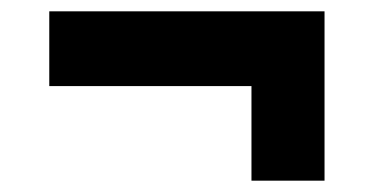

<svg xmlns="http://www.w3.org/2000/svg" viewBox="-20 -446 687 339"><path d="M424 -127V-294H67V-426H553V-127Z"/></svg>

Font: Hubot Sans
Style: Bold
Weight: 700
Designer: Deni Anggara
Foundry: GitHub, Inc., Subsidiary of Microsoft Corporation
Version: Version 2.000